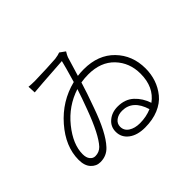

<svg xmlns="http://www.w3.org/2000/svg" viewBox="-158 -1019 1315 1315"><g transform="rotate(-45 500.0 -361.0)"><path d="M582 -16.6Q642.6 -16.6 695.3 -39.1Q657.2 -164.1 554.7 -164.1Q517.6 -164.1 492.7 -145Q467.8 -126 467.8 -95.7Q467.8 -58.6 500 -37.6Q532.2 -16.6 582 -16.6ZM391.6 -337.9Q422.9 -420.9 443.4 -485.4Q319.3 -445.3 236.3 -342.3Q153.3 -239.3 153.3 -144.5Q153.3 -110.4 168.5 -91.8Q183.6 -73.2 206.1 -73.2Q243.2 -73.2 269.5 -99.6Q326.2 -161.1 391.6 -337.9ZM532.2 -751 571.3 -722.7Q555.7 -697.3 551.8 -685.5Q533.2 -621.1 509.8 -546.9Q536.1 -550.8 570.3 -550.8Q710 -550.8 792 -466.3Q874 -381.8 874 -254.9Q874 -200.2 857.4 -150.9Q840.8 -101.6 807.1 -60.1Q773.4 -18.6 716.3 5.4Q659.2 29.3 585 29.3Q510.7 29.3 466.3 -4.4Q421.9 -38.1 421.9 -92.8Q421.9 -142.6 460 -174.3Q498 -206.1 553.7 -206.1Q625 -206.1 669.9 -164.6Q714.8 -123 735.4 -60.5Q824.2 -125 824.2 -253.9Q824.2 -360.4 755.9 -432.1Q687.5 -503.9 567.4 -503.9Q530.3 -503.9 495.1 -498Q472.7 -422.9 432.6 -313.5Q370.1 -135.7 302.7 -63.5Q262.7 -19.5 202.1 -19.5Q162.1 -19.5 134.3 -49.8Q106.4 -80.1 106.4 -136.7Q106.4 -264.6 209 -382.3Q311.5 -500 460 -537.1Q496.1 -661.1 503.9 -696.3Q253.9 -679.7 220.7 -675.8L217.8 -733.4Q241.2 -730.5 278.3 -730.5Q400.4 -733.4 482.4 -739.3Q516.6 -744.1 532.2 -751Z"/></g></svg>

Font: Gen Shin Gothic Monospace Light
Style: Regular
Weight: 300
Designer: [Source Han Sans]
Ryoko NISHIZUKA  (kana & ideographs); Paul D. Hunt (Latin, Greek & Cyrillic); Wenlong ZHANG  (bopomofo
Version: Version 1.002.20150607